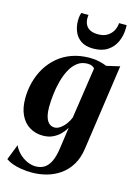

<svg xmlns="http://www.w3.org/2000/svg" viewBox="-150 -869 854 1199"><g transform="rotate(15 277.0 -270.0)"><path d="M462.5 20Q454 82.5 427 126.8Q400 171 360.8 198.5Q321.5 226 274.8 238.8Q228 251.5 179.5 251.5Q142 251.5 110.2 246.2Q78.5 241 53.5 231.8Q28.5 222.5 11 210L50.5 109Q61.5 135.5 84 158.2Q106.5 181 135.2 194.5Q164 208 192.5 208Q226 208 249.8 192.2Q273.5 176.5 288.5 144Q303.5 111.5 310.5 63L330.5 -78.5Q317.5 -55.5 297.5 -35.2Q277.5 -15 249.8 -2Q222 11 186 11Q138 11 100.5 -11.8Q63 -34.5 41.8 -78.5Q20.5 -122.5 20.5 -185.5Q20.5 -239.5 34 -291Q47.5 -342.5 74 -386.5Q100.5 -430.5 139.8 -464Q179 -497.5 231 -516Q283 -534.5 347 -534.5Q379 -534.5 407.2 -528Q435.5 -521.5 456.5 -512.5L542 -532.5ZM387.5 -477Q382 -484.5 370.8 -490Q359.5 -495.5 341 -495.5Q303.5 -495.5 276 -474.5Q248.5 -453.5 229.8 -418.2Q211 -383 199.8 -340Q188.5 -297 183.5 -253Q178.5 -209 178.5 -171Q178.5 -139 183.8 -117.2Q189 -95.5 198 -82.2Q207 -69 218.5 -63Q230 -57 243 -57Q262.5 -57 281.5 -70.8Q300.5 -84.5 315.8 -105.5Q331 -126.5 338.5 -147ZM349 -595.5Q301 -595.5 271 -615.2Q241 -635 227 -668Q213 -701 213 -740.5Q213 -759.5 215.5 -771Q218 -782.5 220.5 -791H267.5Q267 -787.5 266.5 -782.2Q266 -777 266 -769.5Q266 -747.5 274.8 -729.2Q283.5 -711 303.5 -700.2Q323.5 -689.5 356 -689.5Q392.5 -689.5 416.2 -704.8Q440 -720 452 -743.2Q464 -766.5 465 -791H514Q514 -786.5 514.2 -782.2Q514.5 -778 514.5 -771.5Q514 -723 495.8 -683Q477.5 -643 441.2 -619.2Q405 -595.5 349 -595.5Z"/></g></svg>

Font: Merriweather 96pt ExtraBold
Style: Italic
Weight: 800
Italic angle: -7.8°
Version: Version 2.101